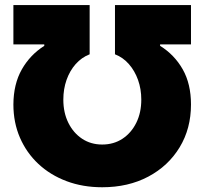

<svg xmlns="http://www.w3.org/2000/svg" viewBox="-20 -748 828 777"><path d="M34.2 -325.2Q34.7 -408.2 68.4 -467.3Q102.1 -526.4 159.2 -562.5V-568.4H34.2V-727.5H342.8V-528.3Q310.1 -515.6 286.1 -488.5Q262.2 -461.4 249.3 -424.6Q236.3 -387.7 236.3 -344.7Q236.3 -292 256.6 -251Q276.9 -210 312.3 -186.5Q347.7 -163.1 393.6 -163.1Q439.9 -163.1 475.6 -186.5Q511.2 -210 531.5 -251Q551.8 -292 551.8 -344.7Q551.8 -387.7 538.6 -424.6Q525.4 -461.4 501.7 -488.5Q478 -515.6 445.3 -528.3V-727.5H752.9V-568.4H627.9V-562.5Q686 -526.4 719.5 -467.3Q752.9 -408.2 752.9 -325.2Q752.9 -227.5 707 -151.9Q661.1 -76.2 580.1 -33.2Q499 9.8 393.6 9.8Q314.9 9.8 249.3 -14.9Q183.6 -39.6 135.5 -84.5Q87.4 -129.4 60.8 -190.7Q34.2 -252 34.2 -325.2Z"/></svg>

Font: Inter 16pt Black
Style: Regular
Weight: 900
Version: Version 4.001;git-66647c0bb